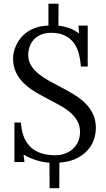

<svg xmlns="http://www.w3.org/2000/svg" viewBox="-20 -853 569 1026"><path d="M110.8 13.2H57.1V-198.2H91.8Q94.7 -151.9 108.6 -118.9Q122.6 -85.9 146.2 -64.7Q169.9 -43.5 202.6 -33.4Q235.4 -23.4 274.9 -23.4Q304.2 -23.4 328.6 -32.7Q353 -42 370.6 -58.3Q388.2 -74.7 397.9 -97.7Q407.7 -120.6 407.7 -147.9Q407.7 -182.6 392.3 -208.5Q377 -234.4 351.8 -255.1Q326.7 -275.9 294.4 -293.2Q262.2 -310.5 228.8 -328.1Q195.3 -345.7 163.1 -365.2Q130.9 -384.8 105.7 -409.7Q80.6 -434.6 65.2 -466.8Q49.8 -499 49.8 -542Q49.8 -557.6 54.2 -576.4Q58.6 -595.2 67.9 -614.3Q77.1 -633.3 92 -651.4Q106.9 -669.4 127.9 -683.6Q148.9 -697.8 176.5 -706.5Q204.1 -715.3 238.8 -716.3V-833H293L292 -715.8Q320.3 -712.9 348.1 -703.6Q376 -694.3 402.8 -673.8L398.9 -716.3H448.7V-497.6H412.1Q409.7 -533.7 401.1 -566.4Q392.6 -599.1 374.3 -623.8Q356 -648.4 326.4 -663.1Q296.9 -677.7 252.9 -677.7Q221.2 -677.7 198.2 -667.5Q175.3 -657.2 160.4 -640.9Q145.5 -624.5 138.2 -603.3Q130.9 -582 130.9 -560.1Q130.9 -527.3 146.5 -502.4Q162.1 -477.5 187.5 -457.3Q212.9 -437 245.4 -419.4Q277.8 -401.9 311.5 -384Q345.2 -366.2 377.7 -346.4Q410.2 -326.7 435.5 -301.5Q460.9 -276.4 476.6 -244.1Q492.2 -211.9 492.2 -169.9Q492.2 -134.8 480.2 -102.8Q468.3 -70.8 443.8 -45.4Q419.4 -20 382.8 -3.7Q346.2 12.7 297.4 16.1L296.9 152.8H245.1L244.1 16.1Q226.6 15.6 208 12Q189.5 8.3 171.4 2.4Q153.3 -3.4 136.5 -11Q119.6 -18.6 106 -27.3Z"/></svg>

Font: Parastoo FD
Style: FD
Weight: 400
Foundry: Saber Rastikerdar (saber.rastikerdar@gmail.com)
Version: Version 2.0.1